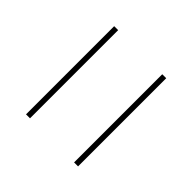

<svg xmlns="http://www.w3.org/2000/svg" viewBox="-31 -603 579 579"><g transform="rotate(-45 258.5 -313.0)"><path d="M446.5 -201.5H70.5V-218.5H446.5ZM446.5 -406.5H70.5V-423.5H446.5Z"/></g></svg>

Font: Anek Malayalam Thin
Style: Regular
Weight: 250
Version: Version 1.003